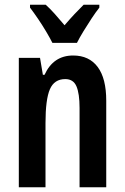

<svg xmlns="http://www.w3.org/2000/svg" viewBox="-20 -786 524 806"><path d="M287 -553Q354 -553 390 -505Q426 -457 426 -363V0H314V-333Q314 -393 301 -423.5Q288 -454 254 -454Q208 -454 189.5 -411.5Q171 -369 171 -269V0H59V-543H148L160 -472H167Q204 -553 287 -553ZM200 -606Q190 -626 174 -653Q158 -680 140 -706.5Q122 -733 106 -754V-766H172Q190 -750 210 -727.5Q230 -705 251 -680Q275 -708 292.5 -726.5Q310 -745 331 -766H397V-754Q382 -735 364.5 -708.5Q347 -682 330.5 -655Q314 -628 303 -606Z"/></svg>

Font: Noto Sans Devanagari UI ExtraCondensed SemiBold
Style: Regular
Weight: 600
Width: 2
Designer: Jelle Bosma - Monotype Design Team
Foundry: Monotype Imaging Inc.
Version: Version 2.004; ttfautohint (v1.8.4.7-5d5b)